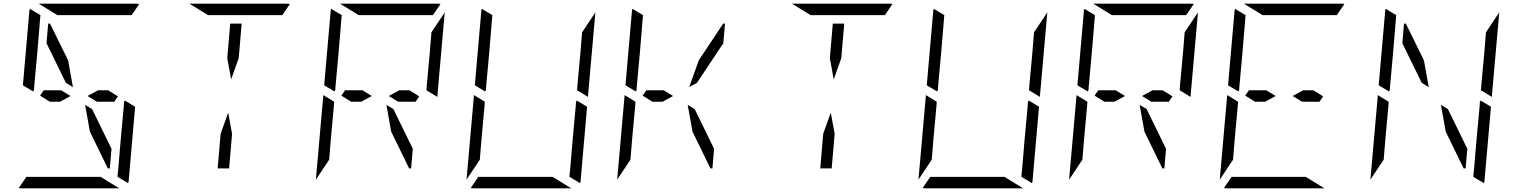

<svg xmlns="http://www.w3.org/2000/svg" viewBox="-20 -1020 8200 1040"><path d="M104 -558 139 -959Q139 -966 142 -972L199 -938L198 -928L195 -892L193 -866L182 -735L165 -548L164 -531L159 -525ZM657 -475 712 -442 677 -41Q677 -34 674 -28L617 -62V-70L618 -82L621 -108L623 -134L634 -265L651 -450L652 -469ZM250 -469 197 -502 217 -531H311L362 -500L305 -469ZM337 -571 232 -786 241 -892H251L349 -693L375 -548ZM291 -938 190 -1000H452H720Q730 -1000 734 -998L693 -938H663H477H415ZM525 -62 626 0H364H96Q86 0 82 -2L123 -62H153H339H401ZM511 -531H566L619 -498L599 -469H505L454 -500ZM479 -429 584 -214 575 -108H564L467 -307L441 -452Z M1237 -295 1221 -108H1159L1175 -295L1216 -410ZM1107 -938 1006 -1000H1268H1536Q1546 -1000 1550 -998L1509 -938H1479H1293H1231ZM1211 -705 1227 -892H1289L1273 -705L1232 -590Z M1736 -558 1771 -959Q1771 -966 1774 -972L1831 -938L1830 -928L1827 -892L1825 -866L1814 -735L1797 -548L1796 -531L1791 -525ZM1772 -265 1763 -155 1691 -47 1731 -500V-505L1790 -469L1789 -452ZM1882 -469 1829 -502 1849 -531H1943L1994 -500L1937 -469ZM1923 -938 1822 -1000H2084H2352Q2362 -1000 2366 -998L2325 -938H2295H2109H2047ZM2389 -953 2349 -500V-495L2290 -531L2291 -550L2308 -735L2317 -845ZM2143 -531H2198L2251 -498L2231 -469H2137L2086 -500ZM2111 -429 2216 -214 2207 -108H2196L2099 -307L2073 -452Z M2552 -558 2587 -959Q2587 -966 2590 -972L2647 -938L2646 -928L2643 -892L2641 -866L2630 -735L2613 -548L2612 -531L2607 -525ZM3105 -475 3160 -442 3125 -41Q3125 -34 3122 -28L3065 -62V-70L3066 -82L3069 -108L3071 -134L3082 -265L3099 -450L3100 -469ZM2588 -265 2579 -155 2507 -47 2547 -500V-505L2606 -469L2605 -452ZM2973 -62 3074 0H2812H2544Q2534 0 2530 -2L2571 -62H2601H2787H2849ZM3205 -953 3165 -500V-495L3106 -531L3107 -550L3124 -735L3133 -845Z M3368 -558 3403 -959Q3403 -966 3406 -972L3463 -938L3462 -928L3459 -892L3457 -866L3446 -735L3429 -548L3428 -531L3423 -525ZM3404 -265 3395 -155 3323 -47 3363 -500V-505L3422 -469L3421 -452ZM3514 -469 3461 -502 3481 -531H3575L3626 -500L3569 -469ZM3743 -429 3848 -214 3839 -108H3828L3731 -307L3705 -452ZM3713 -548 3765 -693 3897 -892H3907L3898 -786L3755 -571Z M4501 -295 4485 -108H4423L4439 -295L4480 -410ZM4371 -938 4270 -1000H4532H4800Q4810 -1000 4814 -998L4773 -938H4743H4557H4495ZM4475 -705 4491 -892H4553L4537 -705L4496 -590Z M5000 -558 5035 -959Q5035 -966 5038 -972L5095 -938L5094 -928L5091 -892L5089 -866L5078 -735L5061 -548L5060 -531L5055 -525ZM5553 -475 5608 -442 5573 -41Q5573 -34 5570 -28L5513 -62V-70L5514 -82L5517 -108L5519 -134L5530 -265L5547 -450L5548 -469ZM5036 -265 5027 -155 4955 -47 4995 -500V-505L5054 -469L5053 -452ZM5421 -62 5522 0H5260H4992Q4982 0 4978 -2L5019 -62H5049H5235H5297ZM5653 -953 5613 -500V-495L5554 -531L5555 -550L5572 -735L5581 -845Z M5816 -558 5851 -959Q5851 -966 5854 -972L5911 -938L5910 -928L5907 -892L5905 -866L5894 -735L5877 -548L5876 -531L5871 -525ZM5852 -265 5843 -155 5771 -47 5811 -500V-505L5870 -469L5869 -452ZM5962 -469 5909 -502 5929 -531H6023L6074 -500L6017 -469ZM6003 -938 5902 -1000H6164H6432Q6442 -1000 6446 -998L6405 -938H6375H6189H6127ZM6469 -953 6429 -500V-495L6370 -531L6371 -550L6388 -735L6397 -845ZM6223 -531H6278L6331 -498L6311 -469H6217L6166 -500ZM6191 -429 6296 -214 6287 -108H6276L6179 -307L6153 -452Z M6632 -558 6667 -959Q6667 -966 6670 -972L6727 -938L6726 -928L6723 -892L6721 -866L6710 -735L6693 -548L6692 -531L6687 -525ZM6668 -265 6659 -155 6587 -47 6627 -500V-505L6686 -469L6685 -452ZM6778 -469 6725 -502 6745 -531H6839L6890 -500L6833 -469ZM6819 -938 6718 -1000H6980H7248Q7258 -1000 7262 -998L7221 -938H7191H7005H6943ZM7053 -62 7154 0H6892H6624Q6614 0 6610 -2L6651 -62H6681H6867H6929ZM7039 -531H7094L7147 -498L7127 -469H7033L6982 -500Z M7448 -558 7483 -959Q7483 -966 7486 -972L7543 -938L7542 -928L7539 -892L7537 -866L7526 -735L7509 -548L7508 -531L7503 -525ZM8001 -475 8056 -442 8021 -41Q8021 -34 8018 -28L7961 -62V-70L7962 -82L7965 -108L7967 -134L7978 -265L7995 -450L7996 -469ZM7484 -265 7475 -155 7403 -47 7443 -500V-505L7502 -469L7501 -452ZM7681 -571 7576 -786 7585 -892H7595L7693 -693L7719 -548ZM8101 -953 8061 -500V-495L8002 -531L8003 -550L8020 -735L8029 -845ZM7823 -429 7928 -214 7919 -108H7908L7811 -307L7785 -452Z"/></svg>

Font: DSEG14 Modern Mini
Style: Light Italic
Weight: 300
Italic angle: -5°
Designer: Keshikan(Twitter:@keshinomi_88pro)
Version: Version 0.46